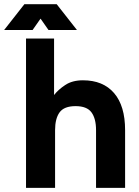

<svg xmlns="http://www.w3.org/2000/svg" viewBox="-78 -909 673 929"><path d="M386.7 0V-279.3Q386.7 -335.4 364.5 -365.5Q342.3 -395.5 287.6 -395.5Q232.4 -395.5 210.4 -365.5Q188.5 -335.4 188.5 -279.3V0H47.9V-722.7H183.6V-449.2Q203.6 -475.1 237.8 -497.8Q272 -520.5 323.2 -520.5Q420.9 -520.5 474.1 -458.5Q527.3 -396.5 527.3 -279.3V0ZM79.6 -763.7H-58.1L40 -888.7H196.3L294.4 -763.7H156.7L118.2 -818.8Z"/></svg>

Font: Giphurs
Style: Bold
Weight: 700
Version: Version 0.920; ttfautohint (v1.8.4.7-5d5b)